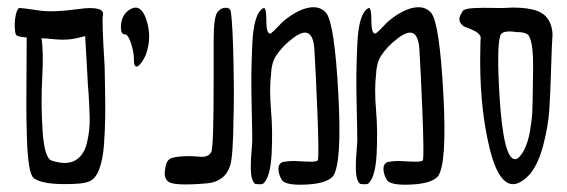

<svg xmlns="http://www.w3.org/2000/svg" viewBox="-20 -754 1572 532"><path d="M223 -530 216 -654Q191 -647 173 -645Q155 -643 128.5 -645.5Q102 -648 95 -648Q101 -610 97 -538.5Q93 -467 98 -391.5Q103 -316 123 -309Q145 -302 161.5 -302.5Q178 -303 190 -310.5Q202 -318 209.5 -330Q217 -342 221 -358.5Q225 -375 227 -393Q229 -411 228.5 -430Q228 -449 227 -467.5Q226 -486 225 -502Q223 -522 223 -530ZM73 -261Q65 -268 60.5 -296.5Q56 -325 54.5 -374.5Q53 -424 53 -462.5Q53 -501 53.5 -564.5Q54 -628 54 -650L38 -652Q27 -654 24.5 -657.5Q22 -661 21 -677Q20 -696 24 -713.5Q28 -731 34 -732Q41 -732 88 -725Q125 -719 198 -729Q233 -734 251 -729.5Q269 -725 265 -710Q262 -697 270 -569Q270 -554 271 -510Q272 -466 271.5 -429.5Q271 -393 268 -352Q265 -311 254.5 -284Q244 -257 226 -251Q208 -243 150.5 -244Q93 -245 73 -261Z M354 -572Q351 -575 351 -592Q351 -609 343 -634Q335 -659 325 -659Q315 -659 315 -678Q315 -714 342 -729Q370 -744 385 -701Q402 -651 384 -602Q379 -591 373 -582Q360 -564 354 -572Z M446 -251Q434 -261 437 -281Q439 -305 449 -312.5Q459 -320 491 -321Q502 -322 516.5 -321Q531 -320 538.5 -319.5Q546 -319 553.5 -322Q561 -325 565 -332Q569 -339 570.5 -392Q572 -445 572 -536Q572 -627 572 -642Q572 -708 583 -721Q593 -733 606 -732.5Q619 -732 620 -719Q625 -681 627 -579Q629 -477 627 -428Q626 -323 618 -296Q604 -251 554 -246Q461 -238 446 -251Z M679 -363Q679 -390 677.5 -450.5Q676 -511 676.5 -548.5Q677 -586 679 -631Q681 -676 689 -701Q697 -726 711 -732Q718 -732 718 -697Q718 -659 730 -661Q738 -667 751 -681Q764 -695 771 -700Q807 -728 837 -733Q867 -738 884 -718Q907 -688 917.5 -493Q928 -298 902 -265Q884 -245 826 -242.5Q768 -240 760 -257Q752 -271 751.5 -285.5Q751 -300 763 -305Q784 -309 805 -307.5Q826 -306 843 -306Q860 -306 861 -311Q864 -327 859.5 -441.5Q855 -556 851 -618Q846 -692 789 -646Q762 -626 744 -598Q732 -578 731 -548Q726 -507 731 -448.5Q736 -390 732.5 -326Q729 -262 709 -245Q706 -243 696.5 -243.5Q687 -244 686 -245Q677 -254 675.5 -275.5Q674 -297 676.5 -328Q679 -359 679 -363Z M970 -363Q970 -390 968.5 -450.5Q967 -511 967.5 -548.5Q968 -586 970 -631Q972 -676 980 -701Q988 -726 1002 -732Q1009 -732 1009 -697Q1009 -659 1021 -661Q1029 -667 1042 -681Q1055 -695 1062 -700Q1098 -728 1128 -733Q1158 -738 1175 -718Q1198 -688 1208.5 -493Q1219 -298 1193 -265Q1175 -245 1117 -242.5Q1059 -240 1051 -257Q1043 -271 1042.5 -285.5Q1042 -300 1054 -305Q1075 -309 1096 -307.5Q1117 -306 1134 -306Q1151 -306 1152 -311Q1155 -327 1150.5 -441.5Q1146 -556 1142 -618Q1137 -692 1080 -646Q1053 -626 1035 -598Q1023 -578 1022 -548Q1017 -507 1022 -448.5Q1027 -390 1023.5 -326Q1020 -262 1000 -245Q997 -243 987.5 -243.5Q978 -244 977 -245Q968 -254 966.5 -275.5Q965 -297 967.5 -328Q970 -359 970 -363Z M1431 -336Q1443 -358 1448.5 -390.5Q1454 -423 1455 -446.5Q1456 -470 1457 -552Q1458 -605 1453.5 -629.5Q1449 -654 1441.5 -659Q1434 -664 1418 -665Q1414 -665 1412 -665Q1393 -668 1381 -666Q1369 -664 1366 -655Q1356 -622 1364 -489Q1375 -308 1409 -313Q1419 -315 1431 -336ZM1312 -651Q1309 -661 1295.5 -668Q1282 -675 1271 -678.5Q1260 -682 1254.5 -693Q1249 -704 1262 -723Q1266 -730 1291.5 -731.5Q1317 -733 1345.5 -732Q1374 -731 1400 -733Q1461 -733 1485 -715Q1509 -697 1511 -659Q1509 -633 1507 -563.5Q1505 -494 1502 -449.5Q1499 -405 1485.5 -352.5Q1472 -300 1448 -271Q1372 -190 1335 -350Q1307 -469 1311 -623Q1311 -639 1312 -651Z"/></svg>

Font: Amit
Style: Regular
Weight: 400
Version: Version 1.1